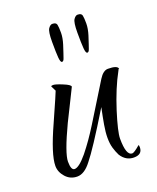

<svg xmlns="http://www.w3.org/2000/svg" viewBox="-105 -571 530 649"><g transform="rotate(-20 160.5 -246.5)"><path d="M266 13Q237 13 220 -14Q213 -28 208.5 -43.5Q204 -59 204 -80Q204 -100 208.5 -126Q213 -152 220 -185Q181 -121 155 -81.5Q129 -42 115 -25Q90 8 64 8Q39 8 22.5 -10.5Q6 -29 6 -51Q6 -92 50 -189Q94 -288 94 -290L85 -308Q85 -311 92 -311Q101 -311 125 -301Q150 -291 150 -284Q145 -274 131.5 -246.5Q118 -219 95 -173Q51 -80 51 -50Q51 -19 64 -19Q80 -19 110 -55Q126 -75 140 -95Q154 -115 169 -139L253 -275Q268 -299 285 -299Q319 -299 321 -286Q319 -288 316 -280Q288 -229 265 -157Q243 -87 243 -63Q243 -2 265 -2Q272 -2 294 -21Q296 -21 296 -13Q296 13 266 13ZM238 -374Q233 -375 231.5 -392.5Q230 -410 230 -449Q230 -486 237 -496Q244 -506 251 -506Q265 -506 267 -497Q269 -488 269 -468Q269 -450 262 -427.5Q255 -405 253 -400Q251 -395 247.5 -384Q244 -373 238 -374ZM147 -374Q142 -375 140.5 -392.5Q139 -410 139 -449Q139 -486 146 -496Q153 -506 160 -506Q174 -506 176 -497Q178 -488 178 -468Q178 -450 171 -427.5Q164 -405 162 -400Q160 -395 156.5 -384Q153 -373 147 -374Z"/></g></svg>

Font: Qwigley
Style: Regular
Weight: 400
Designer: Robert E. Leuschke
Foundry: Robert E. Leuschke
Version: Version 1.010; ttfautohint (v1.8.3)